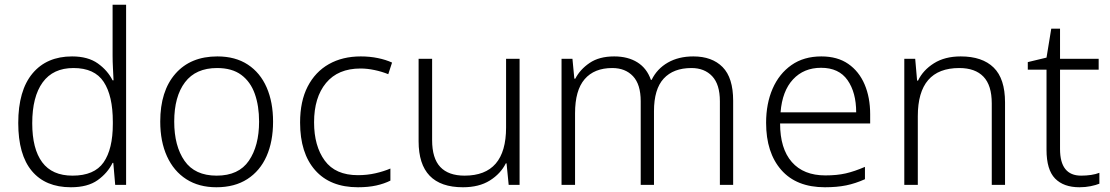

<svg xmlns="http://www.w3.org/2000/svg" viewBox="-20 -873 4683 810"><path d="M279 -83Q172 -83 114.5 -151.5Q57 -220 57 -354Q57 -491 117 -563Q177 -635 284 -635Q351 -635 392.5 -605.5Q434 -576 455 -534H459Q458 -557 456.5 -585.5Q455 -614 455 -638V-853H512V-93H466L458 -186H455Q434 -143 392 -113Q350 -83 279 -83ZM286 -132Q378 -132 417 -188Q456 -244 456 -350V-359Q456 -469 417.5 -527.5Q379 -586 290 -586Q204 -586 160 -525.5Q116 -465 116 -353Q116 -245 158 -188.5Q200 -132 286 -132Z M1132 -360Q1132 -276 1104.5 -214Q1077 -152 1023.5 -117.5Q970 -83 893 -83Q819 -83 766 -117Q713 -151 684.5 -213.5Q656 -276 656 -360Q656 -489 720 -562Q784 -635 897 -635Q973 -635 1025.5 -600.5Q1078 -566 1105 -504Q1132 -442 1132 -360ZM715 -360Q715 -257 758.5 -194.5Q802 -132 894 -132Q987 -132 1030 -195Q1073 -258 1073 -360Q1073 -426 1055 -477Q1037 -528 998 -557Q959 -586 896 -586Q806 -586 760.5 -526Q715 -466 715 -360Z M1490 -83Q1373 -83 1309.5 -155Q1246 -227 1246 -356Q1246 -446 1278 -508Q1310 -570 1367.5 -602.5Q1425 -635 1502 -635Q1540 -635 1574 -628Q1608 -621 1634 -609L1618 -560Q1591 -571 1560 -577.5Q1529 -584 1501 -584Q1406 -584 1355.5 -523Q1305 -462 1305 -357Q1305 -257 1350 -195.5Q1395 -134 1490 -134Q1529 -134 1564 -142Q1599 -150 1627 -162V-111Q1601 -98 1567.5 -90.5Q1534 -83 1490 -83Z M2172 -625V-93H2126L2117 -184H2114Q2092 -140 2046.5 -111.5Q2001 -83 1933 -83Q1746 -83 1746 -277V-625H1803V-282Q1803 -205 1837.5 -168.5Q1872 -132 1940 -132Q2115 -132 2115 -335V-625Z M2905 -635Q2984 -635 3028.5 -590Q3073 -545 3073 -448V-93H3017V-446Q3017 -517 2984.5 -551.5Q2952 -586 2897 -586Q2821 -586 2780 -541.5Q2739 -497 2739 -404V-93H2683V-446Q2683 -517 2650.5 -551.5Q2618 -586 2563 -586Q2487 -586 2446.5 -539Q2406 -492 2406 -395V-93H2349V-625H2395L2403 -541H2407Q2427 -580 2467.5 -607.5Q2508 -635 2571 -635Q2629 -635 2669 -610Q2709 -585 2726 -536H2729Q2752 -583 2797.5 -609Q2843 -635 2905 -635Z M3445 -635Q3513 -635 3558.5 -603.5Q3604 -572 3627.5 -517Q3651 -462 3651 -391V-352H3271Q3271 -246 3320.5 -189.5Q3370 -133 3462 -133Q3511 -133 3548 -141.5Q3585 -150 3629 -169V-117Q3589 -99 3550 -91Q3511 -83 3460 -83Q3340 -83 3276 -156Q3212 -229 3212 -355Q3212 -436 3239.5 -499Q3267 -562 3319 -598.5Q3371 -635 3445 -635ZM3444 -587Q3371 -587 3325.5 -538Q3280 -489 3273 -399H3592Q3592 -483 3555.5 -535Q3519 -587 3444 -587Z M4033 -635Q4124 -635 4172 -588Q4220 -541 4220 -441V-93H4164V-437Q4164 -513 4129 -549.5Q4094 -586 4027 -586Q3852 -586 3852 -383V-93H3795V-625H3841L3849 -533H3853Q3874 -577 3920 -606Q3966 -635 4033 -635Z M4541 -132Q4563 -132 4583 -135Q4603 -138 4618 -144V-98Q4603 -92 4581 -87.5Q4559 -83 4534 -83Q4467 -83 4431 -120Q4395 -157 4395 -241V-579H4316V-611L4395 -630L4415 -752H4452V-625H4615V-579H4452V-244Q4452 -132 4541 -132Z"/></svg>

Font: Noto Sans Kannada UI Light
Style: Regular
Weight: 300
Designer: Jelle Bosma - Monotype Design Team
Foundry: Monotype Imaging Inc.
Version: Version 2.005; ttfautohint (v1.8.4.7-5d5b)